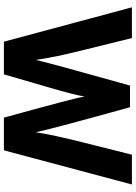

<svg xmlns="http://www.w3.org/2000/svg" viewBox="128 -842 714 1011"><g transform="rotate(90 485.5 -337.0)"><path d="M372 0H200L19 -674H181Q263 -346 276 -281.5Q289 -217 296 -168Q312 -241 431 -664H545Q655 -269 677 -168Q690 -257 733 -427L795 -674H952L772 0H600Q497 -372 488 -426Q485 -385 434 -213Z"/></g></svg>

Font: Hind Mysuru
Style: Bold
Weight: 700
Designer: Manushi Parikh, Hitesh Malaviya
Foundry: Indian Type Foundry
Version: Version 0.703;PS 1.0;hotconv 1.0.86;makeotf.lib2.5.63406